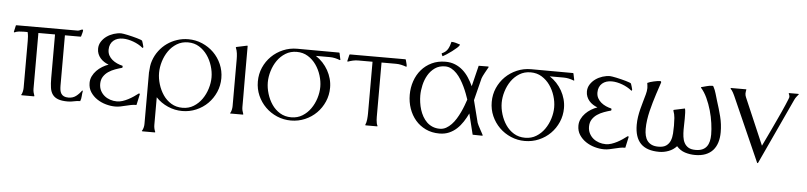

<svg xmlns="http://www.w3.org/2000/svg" viewBox="-43 -778 4885 1162"><g transform="rotate(5 2399.5 -197.5)"><path d="M325.7 -384.3V-79.1Q325.7 -64.5 327.6 -52Q329.6 -39.6 335.4 -30.3Q341.3 -21 351.8 -15.9Q362.3 -10.7 379.4 -10.7Q406.2 -10.7 425.3 -25.1Q444.3 -39.6 459 -60.5H460.9L462.9 -57.1Q460 -42 459.2 -26.1Q458.5 -10.3 452.6 4.4Q433.6 4.4 414.8 8.8Q396 13.2 377 13.2Q340.3 13.2 318.4 4.9Q296.4 -3.4 284.7 -19.8Q272.9 -36.1 269.3 -60.8Q265.6 -85.4 265.6 -118.7V-384.3H164.6V-45.4Q164.6 -34.7 167 -24.2Q169.4 -13.7 173.3 -3.9V-1Q172.9 -1 171.9 -0.5Q170.9 0 170.4 0H96.2L92.8 -2Q95.7 -4.9 97.9 -10.5Q100.1 -16.1 101.6 -22.5Q103 -28.8 103.8 -35.2Q104.5 -41.5 104.5 -45.4V-331.5Q104.5 -344.7 103.5 -358.2Q102.5 -371.6 99.1 -384.3H74.7Q60.5 -384.3 46.6 -382.8Q32.7 -381.3 20 -375.5H17.1L16.1 -378.9L24.9 -418L27.8 -419.4H399.4Q407.2 -419.4 414.1 -423.3Q420.9 -427.2 428.7 -428.2L432.6 -426.3Q432.6 -416 429.4 -406Q426.3 -396 423.8 -386.2L420.9 -384.3Z M596.7 -320.8Q596.7 -301.3 604.7 -286.4Q612.8 -271.5 626 -260.5Q639.2 -249.5 655.5 -242.2Q671.9 -234.9 689 -231V-229.5L690.4 -227.1L689 -218.8Q668.5 -213.4 646.2 -205.3Q624 -197.3 605.7 -184.8Q587.4 -172.4 575.7 -154.1Q564 -135.7 564 -110.4Q564 -87.4 573.2 -69.3Q582.5 -51.3 597.7 -38.8Q612.8 -26.4 632.6 -19.8Q652.3 -13.2 673.8 -13.2Q690.4 -13.2 707.8 -18.8Q725.1 -24.4 741.9 -33.2Q758.8 -42 774.2 -52.5Q789.6 -63 802.2 -72.8V-72.3L805.2 -72.8L806.2 -72.3L808.6 -69.3L794.9 -6.3Q794.4 -4.9 794.4 -3.4Q794.4 -2 792 -2Q775.9 -2 760.3 1.2Q744.6 4.4 729 8.3Q713.4 12.2 697.8 15.4Q682.1 18.6 666 18.6Q638.7 18.6 609.1 10.3Q579.6 2 555.2 -14.4Q530.8 -30.8 515.1 -54.7Q499.5 -78.6 499.5 -110.4Q499.5 -132.3 508.8 -151.4Q518.1 -170.4 533 -185.8Q547.9 -201.2 566.7 -212.6Q585.4 -224.1 604.5 -230.5Q589.8 -235.8 576.7 -244.4Q563.5 -252.9 553.7 -264.4Q543.9 -275.9 538.3 -290Q532.7 -304.2 532.7 -320.8Q532.7 -344.7 545.2 -364.3Q557.6 -383.8 576.9 -397.5Q596.2 -411.1 619.4 -418.5Q642.6 -425.8 664.1 -425.8Q668 -425.8 679 -424.1Q689.9 -422.4 703.9 -419.4Q717.8 -416.5 733.2 -412.6Q748.5 -408.7 761.7 -405Q774.9 -401.4 783.7 -397.9Q792.5 -394.5 793.9 -392.1Q794.4 -390.6 796.4 -385.3Q798.3 -379.9 800 -373.5Q801.8 -367.2 803.2 -361.8Q804.7 -356.4 804.7 -355.5Q804.7 -350.1 800.8 -348.6L798.3 -351.6V-350.6Q786.6 -360.4 772 -368.4Q757.3 -376.5 741.5 -382.3Q725.6 -388.2 709.2 -391.6Q692.9 -395 677.7 -395Q660.2 -395 645.5 -390.4Q630.9 -385.7 619.9 -376.2Q608.9 -366.7 602.8 -352.8Q596.7 -338.9 596.7 -320.8Z M1072.3 -425.8Q1117.2 -425.8 1157 -408.7Q1196.8 -391.6 1226.8 -362.1Q1256.8 -332.5 1274.2 -292.7Q1291.5 -252.9 1291.5 -208Q1291.5 -163.1 1274.2 -123.3Q1256.8 -83.5 1227.1 -53.7Q1197.3 -23.9 1157.2 -6.8Q1117.2 10.3 1072.3 10.3Q1026.9 10.3 984.9 -8.1Q942.9 -26.4 912.1 -59.1V108.4Q912.1 130.4 920.9 149.9V152.8Q920.4 152.8 919.2 153.3Q918 153.8 917.5 153.8H843.3L839.8 151.9Q846.2 142.6 849.1 131.1Q852.1 119.6 852.1 108.4V-206.1Q852.1 -206.5 852.3 -207Q852.5 -207.5 852.5 -208Q853.5 -226.6 855.7 -243.2Q857.9 -259.8 863.8 -276.9Q875 -310.1 895.8 -337.6Q916.5 -365.2 944.1 -384.8Q971.7 -404.3 1004.4 -415Q1037.1 -425.8 1072.3 -425.8ZM1072.3 -406.7Q1034.2 -406.7 1004.4 -388.4Q974.6 -370.1 954.6 -341.3Q934.6 -312.5 923.8 -277.1Q913.1 -241.7 913.1 -208Q913.1 -174.3 923.8 -138.9Q934.6 -103.5 954.3 -74.5Q974.1 -45.4 1003.9 -27.3Q1033.7 -9.3 1072.3 -9.3Q1110.4 -9.3 1139.9 -27.6Q1169.4 -45.9 1189.7 -74.7Q1210 -103.5 1220.9 -138.9Q1231.9 -174.3 1231.9 -208Q1231.9 -241.7 1220.9 -277.1Q1210 -312.5 1189.7 -341.3Q1169.4 -370.1 1139.9 -388.4Q1110.4 -406.7 1072.3 -406.7Z M1442.4 -3.9V-1Q1441.9 -1 1440.9 -0.5Q1439.9 0 1439.5 0H1365.2L1361.8 -2Q1364.7 -4.4 1367.2 -10Q1369.6 -15.6 1371.1 -22.2Q1372.6 -28.8 1373.3 -35.2Q1374 -41.5 1374 -45.4V-331.5Q1374 -349.1 1371.8 -366.7Q1369.6 -384.3 1362.8 -400.4V-402.3L1365.2 -404.3L1429.7 -418L1433.1 -417Q1433.1 -416.5 1433.1 -401.4Q1433.1 -386.2 1433.1 -361.6Q1433.1 -336.9 1433.1 -305.4Q1433.1 -273.9 1433.1 -240.2Q1433.1 -206.5 1433.3 -173.8Q1433.6 -141.1 1433.6 -114.3Q1433.6 -87.4 1433.6 -68.8Q1433.6 -50.3 1433.6 -45.4Q1433.6 -34.7 1436 -24.2Q1438.5 -13.7 1442.4 -3.9Z M1732.9 -425.8Q1796.9 -425.8 1860.1 -425.3Q1923.3 -424.8 1987.3 -424.8L1990.7 -423.3L1999.5 -380.9L1996.1 -379.9Q1981.4 -385.7 1965.8 -389.2Q1950.2 -392.6 1934.6 -392.6H1849.6Q1873 -377.4 1891.8 -357.2Q1910.6 -336.9 1924.1 -313Q1937.5 -289.1 1944.8 -262.5Q1952.1 -235.8 1952.1 -208Q1952.1 -163.1 1934.8 -123.3Q1917.5 -83.5 1887.7 -53.7Q1857.9 -23.9 1817.9 -6.8Q1777.8 10.3 1732.9 10.3Q1688 10.3 1647.9 -6.8Q1607.9 -23.9 1577.9 -53.7Q1547.9 -83.5 1530.5 -123Q1513.2 -162.6 1513.2 -208Q1513.2 -253.4 1530.5 -293Q1547.9 -332.5 1577.9 -362.1Q1607.9 -391.6 1647.9 -408.7Q1688 -425.8 1732.9 -425.8ZM1732.9 -406.7Q1694.8 -406.7 1665 -388.4Q1635.3 -370.1 1615.2 -341.3Q1595.2 -312.5 1584.5 -277.1Q1573.7 -241.7 1573.7 -208Q1573.7 -174.3 1584.5 -138.9Q1595.2 -103.5 1615 -74.5Q1634.8 -45.4 1664.6 -27.3Q1694.3 -9.3 1732.9 -9.3Q1771 -9.3 1800.5 -27.6Q1830.1 -45.9 1850.3 -74.7Q1870.6 -103.5 1881.6 -138.9Q1892.6 -174.3 1892.6 -208Q1892.6 -241.7 1881.6 -277.1Q1870.6 -312.5 1850.3 -341.3Q1830.1 -370.1 1800.5 -388.4Q1771 -406.7 1732.9 -406.7Z M2390.1 -419.4 2393.6 -418Q2395.5 -408.2 2399.2 -396.7Q2402.8 -385.3 2402.3 -375.5L2398.9 -375Q2384.3 -380.4 2368.7 -383.8Q2353 -387.2 2337.4 -387.2H2249V-72.3Q2249 -65.4 2249 -56.2Q2249 -46.9 2249.8 -37.4Q2250.5 -27.8 2252.4 -18.8Q2254.4 -9.8 2257.8 -3.9V-1L2256.8 0H2187Q2186.5 0 2185.5 -0.5Q2184.6 -1 2184.1 -1V-3.9Q2187 -9.8 2189.2 -18.6Q2191.4 -27.3 2192.4 -37.1Q2193.4 -46.9 2193.8 -56.2Q2194.3 -65.4 2194.3 -72.3V-387.2H2106.9Q2091.3 -387.2 2075.9 -383.8Q2060.5 -380.4 2045.9 -375L2042.5 -375.5L2042 -378.9L2051.3 -418L2055.2 -419.4Z M2836.4 -418.9Q2850.6 -418.9 2865.2 -419.2Q2879.9 -419.4 2894 -419.4Q2897.9 -419.4 2897 -415.5Q2894 -410.2 2888.4 -400.1Q2882.8 -390.1 2877 -379.6Q2871.1 -369.1 2866.5 -359.4Q2861.8 -349.6 2860.4 -344.7L2826.2 -209L2860.4 -74.2Q2861.8 -69.3 2867.7 -57.9Q2873.5 -46.4 2880.1 -34.4Q2886.7 -22.5 2891.8 -12.9Q2897 -3.4 2897 -2.9Q2897 -1 2896.7 0Q2896.5 1 2894 1Q2879.9 1 2865.2 0.5Q2850.6 0 2836.4 0L2805.2 -126.5Q2792.5 -99.6 2776.4 -75Q2760.3 -50.3 2739.7 -31.2Q2719.2 -12.2 2693.4 -1Q2667.5 10.3 2634.8 10.3Q2588.4 10.3 2551.5 -7.3Q2514.6 -24.9 2489 -54.9Q2463.4 -85 2449.7 -124.5Q2436 -164.1 2436 -208Q2436 -252 2449.7 -291.5Q2463.4 -331.1 2489 -360.8Q2514.6 -390.6 2551.5 -408.2Q2588.4 -425.8 2634.8 -425.8Q2667 -425.8 2693.1 -415Q2719.2 -404.3 2740 -386Q2760.7 -367.7 2776.6 -343.5Q2792.5 -319.3 2805.2 -292ZM2634.8 -18.6Q2655.3 -18.6 2672.9 -28.3Q2690.4 -38.1 2705.3 -53.7Q2720.2 -69.3 2732.7 -89.6Q2745.1 -109.9 2755.1 -131.1Q2765.1 -152.3 2772.7 -172.6Q2780.3 -192.9 2785.6 -209Q2780.3 -225.1 2772.7 -245.1Q2765.1 -265.1 2755.1 -286.1Q2745.1 -307.1 2732.7 -327.1Q2720.2 -347.2 2705.3 -362.8Q2690.4 -378.4 2672.9 -387.9Q2655.3 -397.5 2634.8 -397.5Q2598.6 -397.5 2573 -379.4Q2547.4 -361.3 2531.2 -333.5Q2515.1 -305.7 2507.6 -272.5Q2500 -239.3 2500 -209Q2500 -188.5 2503.2 -166.5Q2506.3 -144.5 2512.9 -123.3Q2519.5 -102.1 2530.3 -83Q2541 -64 2555.9 -49.6Q2570.8 -35.2 2590.6 -26.9Q2610.4 -18.6 2634.8 -18.6ZM2608.4 -475.1Q2632.8 -485.8 2643.6 -504.9Q2654.3 -523.9 2659.7 -548.8Q2673.3 -548.8 2686.3 -544.9Q2699.2 -541 2711.9 -537.1L2712.4 -535.2Q2710.4 -528.3 2697.5 -516.6Q2684.6 -504.9 2668.5 -492.9Q2652.3 -481 2637 -470.9Q2621.6 -460.9 2614.3 -457.5L2612.3 -459L2606.9 -471.2V-473.1Z M3153.8 -425.8Q3217.8 -425.8 3281 -425.3Q3344.2 -424.8 3408.2 -424.8L3411.6 -423.3L3420.4 -380.9L3417 -379.9Q3402.3 -385.7 3386.7 -389.2Q3371.1 -392.6 3355.5 -392.6H3270.5Q3293.9 -377.4 3312.7 -357.2Q3331.5 -336.9 3345 -313Q3358.4 -289.1 3365.7 -262.5Q3373 -235.8 3373 -208Q3373 -163.1 3355.7 -123.3Q3338.4 -83.5 3308.6 -53.7Q3278.8 -23.9 3238.8 -6.8Q3198.7 10.3 3153.8 10.3Q3108.9 10.3 3068.8 -6.8Q3028.8 -23.9 2998.8 -53.7Q2968.8 -83.5 2951.4 -123Q2934.1 -162.6 2934.1 -208Q2934.1 -253.4 2951.4 -293Q2968.8 -332.5 2998.8 -362.1Q3028.8 -391.6 3068.8 -408.7Q3108.9 -425.8 3153.8 -425.8ZM3153.8 -406.7Q3115.7 -406.7 3085.9 -388.4Q3056.2 -370.1 3036.1 -341.3Q3016.1 -312.5 3005.4 -277.1Q2994.6 -241.7 2994.6 -208Q2994.6 -174.3 3005.4 -138.9Q3016.1 -103.5 3035.9 -74.5Q3055.7 -45.4 3085.4 -27.3Q3115.2 -9.3 3153.8 -9.3Q3191.9 -9.3 3221.4 -27.6Q3251 -45.9 3271.2 -74.7Q3291.5 -103.5 3302.5 -138.9Q3313.5 -174.3 3313.5 -208Q3313.5 -241.7 3302.5 -277.1Q3291.5 -312.5 3271.2 -341.3Q3251 -370.1 3221.4 -388.4Q3191.9 -406.7 3153.8 -406.7Z M3566.4 -320.8Q3566.4 -301.3 3574.5 -286.4Q3582.5 -271.5 3595.7 -260.5Q3608.9 -249.5 3625.2 -242.2Q3641.6 -234.9 3658.7 -231V-229.5L3660.2 -227.1L3658.7 -218.8Q3638.2 -213.4 3616 -205.3Q3593.8 -197.3 3575.4 -184.8Q3557.1 -172.4 3545.4 -154.1Q3533.7 -135.7 3533.7 -110.4Q3533.7 -87.4 3543 -69.3Q3552.2 -51.3 3567.4 -38.8Q3582.5 -26.4 3602.3 -19.8Q3622.1 -13.2 3643.6 -13.2Q3660.2 -13.2 3677.5 -18.8Q3694.8 -24.4 3711.7 -33.2Q3728.5 -42 3743.9 -52.5Q3759.3 -63 3772 -72.8V-72.3L3774.9 -72.8L3775.9 -72.3L3778.3 -69.3L3764.6 -6.3Q3764.2 -4.9 3764.2 -3.4Q3764.2 -2 3761.7 -2Q3745.6 -2 3730 1.2Q3714.4 4.4 3698.7 8.3Q3683.1 12.2 3667.5 15.4Q3651.9 18.6 3635.7 18.6Q3608.4 18.6 3578.9 10.3Q3549.3 2 3524.9 -14.4Q3500.5 -30.8 3484.9 -54.7Q3469.2 -78.6 3469.2 -110.4Q3469.2 -132.3 3478.5 -151.4Q3487.8 -170.4 3502.7 -185.8Q3517.6 -201.2 3536.4 -212.6Q3555.2 -224.1 3574.2 -230.5Q3559.6 -235.8 3546.4 -244.4Q3533.2 -252.9 3523.4 -264.4Q3513.7 -275.9 3508.1 -290Q3502.4 -304.2 3502.4 -320.8Q3502.4 -344.7 3514.9 -364.3Q3527.3 -383.8 3546.6 -397.5Q3565.9 -411.1 3589.1 -418.5Q3612.3 -425.8 3633.8 -425.8Q3637.7 -425.8 3648.7 -424.1Q3659.7 -422.4 3673.6 -419.4Q3687.5 -416.5 3702.9 -412.6Q3718.3 -408.7 3731.4 -405Q3744.6 -401.4 3753.4 -397.9Q3762.2 -394.5 3763.7 -392.1Q3764.2 -390.6 3766.1 -385.3Q3768.1 -379.9 3769.8 -373.5Q3771.5 -367.2 3772.9 -361.8Q3774.4 -356.4 3774.4 -355.5Q3774.4 -350.1 3770.5 -348.6L3768.1 -351.6V-350.6Q3756.3 -360.4 3741.7 -368.4Q3727.1 -376.5 3711.2 -382.3Q3695.3 -388.2 3679 -391.6Q3662.6 -395 3647.5 -395Q3629.9 -395 3615.2 -390.4Q3600.6 -385.7 3589.6 -376.2Q3578.6 -366.7 3572.5 -352.8Q3566.4 -338.9 3566.4 -320.8Z M4274.4 -126.5Q4274.4 -157.7 4269 -196Q4263.7 -234.4 4252.7 -272.7Q4241.7 -311 4225.6 -345.7Q4209.5 -380.4 4188.5 -403.8L4188 -406.2L4189.9 -407.7Q4206.5 -411.6 4223.1 -416.5Q4239.7 -421.4 4256.8 -421.4Q4260.3 -421.4 4262.7 -417.5Q4273.4 -397.5 4279.3 -376Q4285.2 -354.5 4292 -333Q4307.1 -287.1 4318.8 -241Q4330.6 -194.8 4330.6 -146Q4330.6 -110.8 4321.8 -83Q4313 -55.2 4295.4 -35.6Q4277.8 -16.1 4251 -5.6Q4224.1 4.9 4188 4.9Q4156.2 4.9 4126.7 -4.4Q4097.2 -13.7 4075.2 -38.6Q4055.2 -16.6 4027.1 -5.9Q3999 4.9 3969.7 4.9Q3893.6 4.9 3856.9 -33Q3820.3 -70.8 3820.3 -146.5Q3820.3 -171.4 3824 -195.1Q3827.6 -218.8 3833.5 -242.2Q3839.4 -265.6 3846.2 -288.8Q3853 -312 3859.4 -335.4Q3861.8 -345.2 3863.5 -354.5Q3865.2 -363.8 3865.2 -373.5Q3865.2 -381.3 3864 -388.9Q3862.8 -396.5 3861.8 -404.3Q3868.2 -407.7 3878.2 -410.9Q3888.2 -414.1 3899.2 -416.5Q3910.2 -418.9 3920.7 -420.7Q3931.2 -422.4 3938.5 -422.4Q3945.3 -422.4 3945.3 -415Q3945.3 -414.6 3941.9 -404.3Q3938.5 -394 3934.3 -381.3Q3930.2 -368.7 3926.3 -356.9Q3922.4 -345.2 3921.4 -342.3Q3913.1 -316.4 3905.3 -289.8Q3897.5 -263.2 3890.9 -235.8Q3884.3 -208.5 3880.4 -180.9Q3876.5 -153.3 3876.5 -126.5Q3876.5 -104.5 3880.9 -85.9Q3885.3 -67.4 3895.3 -54.2Q3905.3 -41 3921.6 -33.4Q3938 -25.9 3962.4 -25.9Q3993.2 -25.9 4010 -38.1Q4026.9 -50.3 4034.7 -69.8Q4042.5 -89.4 4043.9 -113.5Q4045.4 -137.7 4045.4 -161.1Q4045.4 -184.6 4043.7 -207.3Q4042 -230 4033.7 -252L4034.7 -254.4L4036.1 -255.9L4102.1 -270L4103 -269Q4105.5 -260.7 4106.2 -243.9Q4106.9 -227.1 4106.7 -208Q4106.4 -189 4106 -170.7Q4105.5 -152.3 4105.5 -142.1Q4105.5 -120.1 4108.2 -99.1Q4110.8 -78.1 4119.6 -61.8Q4128.4 -45.4 4144.5 -35.6Q4160.6 -25.9 4188 -25.9Q4212.4 -25.9 4229 -33.2Q4245.6 -40.5 4255.6 -54Q4265.6 -67.4 4270 -85.9Q4274.4 -104.5 4274.4 -126.5Z M4366.7 -414.1 4369.1 -418H4460.9L4462.9 -417Q4461.9 -411.1 4460.7 -405.3Q4459.5 -399.4 4459.5 -393.1Q4459.5 -381.3 4464.8 -369.6L4586.4 -86.4Q4589.8 -93.8 4597.7 -110.1Q4605.5 -126.5 4616 -148.4Q4626.5 -170.4 4638.7 -196.3Q4650.9 -222.2 4663.1 -248.5Q4675.3 -274.9 4686.8 -299.8Q4698.2 -324.7 4706.8 -345Q4715.3 -365.2 4720.7 -378.4Q4726.1 -391.6 4726.1 -395Q4726.1 -400.4 4724.6 -405Q4723.1 -409.7 4720.7 -414.1V-417Q4721.2 -417 4722.4 -417.5Q4723.6 -418 4724.1 -418H4778.8L4782.2 -416.5Q4775.4 -408.2 4768.6 -399.4Q4761.7 -390.6 4757.3 -380.9L4571.8 19.5L4569.3 21L4566.4 19.5L4394.5 -368.7Q4392.1 -373.5 4389.2 -379.9Q4386.2 -386.2 4382.6 -392.8Q4378.9 -399.4 4374.8 -405Q4370.6 -410.6 4366.7 -414.1Z"/></g></svg>

Font: CAT Linz
Style: Regular
Weight: 400
Designer: Peter Wiegel
Foundry: Peter Wiegel
Version: Version 1.08